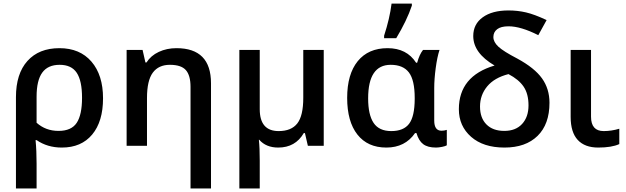

<svg xmlns="http://www.w3.org/2000/svg" viewBox="-20 -821 3526 1081"><path d="M186 -276.9V-129.9Q237.3 -84 309.6 -84Q381.8 -84 411.9 -129.4Q441.9 -174.8 441.9 -270.5Q441.9 -366.2 412.1 -411.1Q382.3 -456.1 315.9 -456.1Q249.5 -456.1 217.8 -412.1Q186 -368.2 186 -276.9ZM328.1 9.8Q246.6 9.8 186 -32.2H180.2Q186 26.4 186 100.1V240.2H69.8V-273.9Q69.8 -405.8 134.5 -477.8Q199.2 -549.8 314.5 -549.8Q429.7 -549.8 494.9 -474.1Q560.1 -398.4 560.1 -267.6Q560.1 -136.7 499 -63.5Q438 9.8 328.1 9.8Z M1168 240.2H1052.7V-332Q1052.7 -396.5 1026.4 -426.3Q1000 -456.1 936.5 -456.1Q873 -456.1 840.3 -411.9Q807.6 -367.7 807.6 -269V0H692.9V-540H782.7L798.8 -469.2H804.7Q829.1 -507.8 874 -528.8Q918.9 -549.8 973.6 -549.8Q1168 -549.8 1168 -352.1Z M1442.4 84V240.2H1327.6V-540H1442.4V-206.1Q1442.4 -83 1548.8 -83Q1620.1 -83 1653.8 -126Q1687.5 -168.9 1687.5 -271V-540H1802.7V0H1713.4L1696.8 -71.8H1690.4Q1643.1 9.8 1546.4 9.8Q1478 9.8 1439.5 -34.2H1437.5Q1442.4 11.2 1442.4 84Z M2424.8 -142.1Q2424.8 -85 2465.8 -85Q2481 -85 2495.6 -89.8V-2.9Q2488.3 2 2468.8 5.9Q2449.2 9.8 2434.6 9.8Q2388.2 9.8 2362.8 -9.3Q2337.4 -28.3 2324.7 -71.8H2316.9Q2260.7 9.8 2155.3 9.8Q2049.8 9.8 1992.2 -63.5Q1934.6 -136.7 1934.6 -270Q1934.6 -403.3 1994.1 -476.6Q2053.7 -549.8 2162.1 -549.8Q2270 -549.8 2322.8 -467.8H2328.6Q2341.8 -515.1 2361.8 -540H2454.6Q2441.4 -500 2433.1 -437.5Q2424.8 -375 2424.8 -325.2ZM2314.9 -263.2V-269Q2314.9 -370.1 2282.2 -413.1Q2249.5 -456.1 2179.7 -456.1Q2052.7 -456.1 2052.7 -267.1Q2052.7 -174.8 2083.5 -128.9Q2114.3 -83 2183.1 -83Q2252 -83 2283.2 -124Q2314.5 -165 2314.9 -263.2ZM2298.8 -800.8V-789.1Q2270.5 -705.1 2210.9 -606H2142.6V-620.1Q2174.3 -717.3 2184.6 -800.8Z M2842.8 -403.8Q2763.2 -383.3 2722.9 -334.5Q2682.6 -285.6 2682.6 -221.2Q2682.6 -156.7 2718.8 -120.4Q2754.9 -84 2819.3 -84Q2883.8 -84 2919.7 -123.3Q2955.6 -162.6 2955.6 -227.5Q2955.6 -292.5 2928.2 -333Q2900.9 -373.5 2842.8 -403.8ZM3010.7 -623Q2912.1 -672.9 2843.3 -672.9Q2800.3 -672.9 2779.1 -656.5Q2757.8 -640.1 2757.8 -612.3Q2757.8 -584.5 2786.1 -558.1Q2814.5 -531.7 2892.6 -491.2Q2989.7 -438.5 3031.7 -379.6Q3073.7 -320.8 3073.7 -242.2Q3073.7 -121.6 3006.6 -55.9Q2939.5 9.8 2820.3 9.8Q2701.2 9.8 2632.3 -50.8Q2563.5 -111.3 2563.5 -206.1Q2563.5 -392.6 2764.6 -452.1Q2644.5 -522.5 2644.5 -618.2Q2644.5 -685.1 2697.8 -723.6Q2751 -762.2 2842.8 -762.2Q2894 -762.2 2941.4 -751.2Q2988.8 -740.2 3057.6 -708Z M3192.9 -163.1V-540H3307.6V-164.1Q3307.6 -83 3378.9 -83Q3422.4 -83 3466.8 -96.2V-9.8Q3424.3 9.8 3348.1 9.8Q3272.5 9.8 3232.7 -33.2Q3192.9 -76.2 3192.9 -163.1Z"/></svg>

Font: OpenSans-Semibold
Style: Regular
Weight: 600
Foundry: Ascender Corporation
Version: Version 1.10